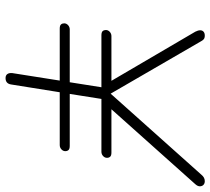

<svg xmlns="http://www.w3.org/2000/svg" viewBox="-53 -698 757 691"><g transform="rotate(90 325.5 -352.5)"><path d="M261 6Q251 6 246.5 -0.5Q242 -7 243 -18L270 -189H83Q72 -189 68 -193.5Q64 -198 64 -205Q64 -213 70.5 -219Q77 -225 86 -225H276L294 -339H107Q96 -339 92 -343.5Q88 -348 88 -355Q88 -363 94.5 -369Q101 -375 110 -375H276L275 -368L94 -677Q89 -687 89 -694.5Q89 -702 94 -706.5Q99 -711 108 -711Q117 -711 121.5 -707Q126 -703 130 -695L323 -362H308L609 -699Q614 -705 619.5 -708Q625 -711 632 -711Q640 -711 645 -706.5Q650 -702 650.5 -694Q651 -686 643 -677L367 -368L368 -375H529Q540 -375 544 -370.5Q548 -366 548 -359Q548 -351 541.5 -345Q535 -339 526 -339H336L318 -225H505Q516 -225 520 -220.5Q524 -216 524 -209Q524 -201 517.5 -195Q511 -189 502 -189H312L284 -14Q281 6 261 6Z"/></g></svg>

Font: Nunito ExtraLight
Style: Italic
Weight: 200
Italic angle: -9°
Designer: Vernon Adams
Foundry: Vernon Adams
Version: Version 3.602